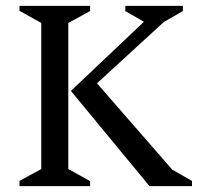

<svg xmlns="http://www.w3.org/2000/svg" viewBox="-20 -632 672 652"><path d="M46.1 0V-17.6L120.1 -58V-554L46.1 -595.4V-612H285.9V-594.4L211.9 -554V-58L285.9 -17V0ZM220.8 -323.3 468.8 -558.1 405.5 -594.4V-612H601V-594.4L536.4 -557.4L309.3 -349.1L564.9 -55.9L632 -17.6V0H487.6Z"/></svg>

Font: Ancizar Serif Light
Style: Regular
Weight: 300
Designer: Cesar Puertas, Viviana Monsalve, Julian Moncada, Julian Prieto, Jose Castro, Felipe Aragon, Mariel Hernandez, Sara Alarc
Version: Version 8.100